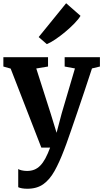

<svg xmlns="http://www.w3.org/2000/svg" viewBox="-20 -907 634 1180"><path d="M148.3 253Q130.4 253 115.8 250.5Q101.2 247.9 92 243.5V131.8Q98.7 136.6 114.1 140.1Q129.5 143.6 146.3 143.6Q170.4 143.6 190.3 135.9Q210.2 128.1 227.1 111.1Q244 94.1 258.8 66.6Q273.7 39 288.1 0H234L45.5 -485.4L0.7 -498.1V-555.4H275.2V-498.1L202.9 -486.1L291.6 -208.7L327.7 -90.9L358.9 -209.3L440.6 -486.4L377.4 -498.1V-555.4H594.1V-498.1L545.3 -486.4Q522.1 -415.3 498.8 -345.9Q475.5 -276.5 454.5 -214.9Q433.5 -153.3 416.6 -104.5Q399.7 -55.7 388.5 -24.7Q377.4 6.3 374.2 13.5Q345 90.5 315.1 144Q285.2 197.5 245.7 225.3Q206.3 253 148.3 253ZM268.8 -636.3H267.1L217.7 -679.3L386.5 -887.1L474.8 -809.7Q462.7 -789 437.3 -762.9Q412 -736.8 380.9 -710.9Q349.9 -685 320 -664.9Q290.1 -644.8 268.8 -636.3Z"/></svg>

Font: Merriweather 7pt Light
Style: Regular
Weight: 300
Designer: Eben Sorkin
Foundry: Eben Sorkin
Version: Version 2.200;gftools[0.9.31]